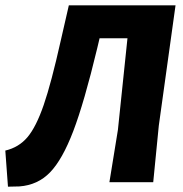

<svg xmlns="http://www.w3.org/2000/svg" viewBox="-32 -676 688 723"><path d="M-2 27 -12 -109Q39 -121 71.5 -159.5Q104 -198 132.5 -280.5Q161 -363 197 -524L227 -655V-656H629L566 -203L545 10H380L412 -187L448 -532H343L334 -494Q285 -290 244 -182.5Q203 -75 156.5 -27Q110 21 41 26Z"/></svg>

Font: Alegreya Sans SC ExtraBold
Style: Italic
Weight: 800
Italic angle: -7°
Designer: Juan Pablo del Peral
Foundry: Huerta Tipografica
Version: Version 2.007